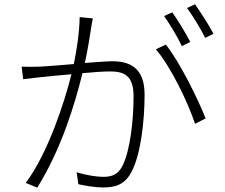

<svg xmlns="http://www.w3.org/2000/svg" viewBox="-20 -852 1040 887"><path d="M966 -696C947 -734 907 -795 881 -832L844 -815C872 -777 905 -722 928 -677ZM859 -658C838 -700 801 -759 776 -795L738 -778C765 -740 801 -680 820 -639ZM348 -773C347 -704 335 -623 321 -556C256 -551 192 -545 158 -544C130 -543 109 -543 80 -544L87 -486C110 -489 143 -493 163 -495C193 -498 250 -504 310 -509C279 -382 201 -143 99 -7L152 15C264 -164 327 -375 361 -514C413 -519 461 -522 489 -522C552 -522 597 -504 597 -408C597 -296 582 -163 548 -90C525 -42 493 -35 455 -35C427 -35 377 -43 334 -56L342 -1C372 6 420 14 456 14C514 14 559 1 590 -63C631 -143 648 -297 648 -415C648 -542 576 -569 498 -569C473 -569 425 -565 372 -561C386 -624 397 -697 401 -723C403 -739 406 -753 409 -767ZM700 -624C768 -546 850 -376 881 -280L930 -305C895 -394 808 -570 746 -646Z"/></svg>

Font: Noto Sans CJK Light
Style: Regular
Weight: 300
Designer: Ryoko NISHIZUKA (kana & ideographs); Paul D. Hunt (Latin, Greek & Cyrillic); Wenlong ZHANG (bopomofo); Sandoll Communica
Foundry: Adobe Systems Incorporated
Version: Version 1.000;PS 1;hotconv 1.0.78;makeotf.lib2.5.61930